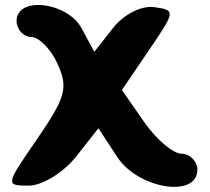

<svg xmlns="http://www.w3.org/2000/svg" viewBox="-20 -778 823 753"><path d="M45 -696C45 -663 72 -633 102 -633C133 -633 180 -585 206 -527C248 -434 238 -397 127 -235C1 -52 0 -50 93 -50C145 -50 227 -100 277 -162L366 -275L440 -162C522 -37 754 0 754 -112C754 -145 725 -175 693 -175C659 -175 595 -229 545 -300L458 -425L564 -581C669 -735 669 -738 585 -750C536 -757 467 -723 424 -669L350 -575L300 -667C244 -771 45 -794 45 -696Z"/></svg>

Font: Hussar Skorodowane
Style: Bold
Weight: 700
Foundry: Cannot Into Space Fonts
Version: Version 0.892